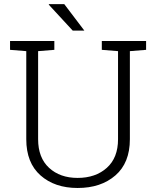

<svg xmlns="http://www.w3.org/2000/svg" viewBox="-20 -912 766 942"><path d="M29.3 0ZM246.6 -710.9V-667.5L167 -661.1V-229Q167 -138.2 220.7 -88.6Q274.4 -39.1 360.8 -39.1Q448.7 -39.1 503.9 -88.4Q559.1 -137.7 559.1 -229V-661.1L479.5 -667.5V-710.9H696.8V-667.5L617.2 -661.1V-229Q617.2 -112.8 546.1 -51.3Q475.1 10.3 360.8 10.3Q248.5 10.3 178.7 -51.5Q108.9 -113.3 108.9 -229V-661.1L29.3 -667.5V-710.9H108.9H167ZM394 -761.7H336.9L219.2 -889.2L220.2 -891.6H295.4Z"/></svg>

Font: TypoPRO Roboto Slab
Style: Light
Weight: 300
Designer: Google
Version: Version 1.100263; 2013; ttfautohint (v0.94.20-1c74) -l 8 -r 